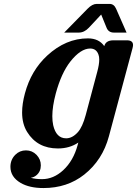

<svg xmlns="http://www.w3.org/2000/svg" viewBox="-20 -741 693 971"><path d="M468.8 -721.2Q468.8 -721.2 534.2 -721.2Q556.2 -721.2 566.9 -697.3L620.1 -576.2H556.2Q528.8 -576.2 519 -600.6Q519 -600.6 491.7 -667.5L429.2 -600.6Q406.2 -576.2 378.4 -576.2H304.7L422.9 -696.8Q446.8 -721.2 468.8 -721.2ZM314.5 -41.5Q345.7 -41.5 373.5 -72.3Q397 -98.1 413.6 -159.7L471.7 -377.4Q481.9 -415 481.9 -439.9Q481.9 -455.1 478 -464.8Q467.3 -495.6 436 -495.6Q387.7 -495.6 335.4 -429.2Q290 -371.1 262.2 -268.6Q244.6 -202.6 244.6 -153.3Q244.6 -128.4 249 -107.9Q264.2 -41.5 314.5 -41.5ZM272.9 9.8Q168.9 9.8 117.2 -73.7Q91.8 -114.7 91.8 -172.4Q91.8 -215.8 106 -268.6Q137.2 -384.8 218.8 -460Q313 -546.9 424.8 -546.9Q480 -546.9 507.3 -507.8Q515.1 -537.1 553.7 -537.1H622.1Q652.8 -537.1 652.8 -513.2Q652.8 -507.3 650.4 -498L530.8 -51.8Q498.5 68.8 405.8 142.1Q319.8 210 199.7 210Q128.9 210 84.5 184.1Q32.7 153.8 32.7 102.5Q32.7 66.9 57.1 42Q79.6 19.5 111.3 19.5Q142.6 19.5 164.6 42Q186.5 64.5 186.5 95.2Q186.5 126.5 164.6 145Q152.8 155.3 135.7 158.2Q160.6 165 192.4 165Q250.5 165 299.3 120.1Q351.1 72.3 372.6 -7.3L376 -20Q332 9.8 272.9 9.8Z"/></svg>

Font: Cursive Sans
Style: Bold
Weight: 700
Italic angle: -15°
Designer: Wojciech Kalinowski "wmk69" (wmk69@o2.pl)
Foundry: Wojciech Kalinowski "wmk69" (wmk69@o2.pl)
Version: Wersja 3.1.0; 2022-02-18